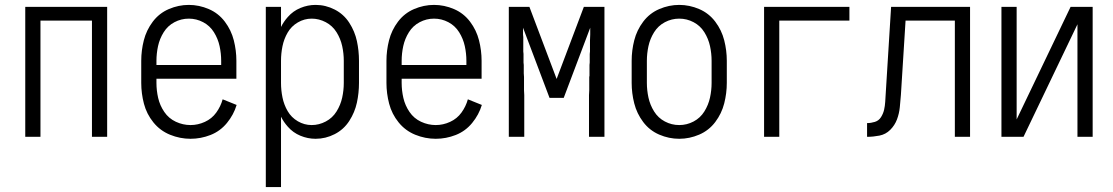

<svg xmlns="http://www.w3.org/2000/svg" viewBox="-20 -558 4540 783"><path d="M83 0V-530H417V0H355V-474H145V0Z M757 8Q714 8 673.5 -8.5Q633 -25 605.5 -59Q578 -93 567 -135Q556 -177 556 -220V-310Q556 -352 566.5 -393.5Q577 -435 603 -469.5Q629 -504 668.5 -521Q708 -538 750 -538Q792 -538 831.5 -521Q871 -504 897 -469.5Q923 -435 933.5 -393.5Q944 -352 944 -310V-237H618V-220Q618 -189 625 -158.5Q632 -128 650 -101.5Q668 -75 697 -61.5Q726 -48 757 -48Q787 -48 815.5 -61Q844 -74 862 -99Q880 -124 888 -153L945 -130Q933 -90 905.5 -56.5Q878 -23 838.5 -7.5Q799 8 757 8ZM618 -293H882V-310Q882 -340 875.5 -370Q869 -400 852.5 -426.5Q836 -453 808.5 -467.5Q781 -482 750 -482Q719 -482 691.5 -467.5Q664 -453 647.5 -426.5Q631 -400 624.5 -370Q618 -340 618 -310Z M1064 205V-530H1126V-448Q1137 -470 1154 -489Q1175 -513 1205 -525.5Q1235 -538 1267 -538Q1308 -538 1345 -519Q1382 -500 1404.5 -465Q1427 -430 1435.5 -390.5Q1444 -351 1444 -310V-220Q1444 -179 1435.5 -139.5Q1427 -100 1404.5 -65Q1382 -30 1345 -11Q1308 8 1267 8Q1235 8 1205 -4.5Q1175 -17 1154 -41Q1137 -60 1126 -82V205ZM1251 -48Q1281 -48 1308.5 -62.5Q1336 -77 1352.5 -103.5Q1369 -130 1375.5 -160Q1382 -190 1382 -220V-310Q1382 -340 1375.5 -370Q1369 -400 1352.5 -426.5Q1336 -453 1308.5 -467.5Q1281 -482 1251 -482Q1221 -482 1194.5 -466.5Q1168 -451 1153 -425Q1138 -399 1132 -369.5Q1126 -340 1126 -310V-220Q1126 -190 1132 -160.5Q1138 -131 1153 -105Q1168 -79 1194.5 -63.5Q1221 -48 1251 -48Z M1757 8Q1714 8 1673.5 -8.5Q1633 -25 1605.5 -59Q1578 -93 1567 -135Q1556 -177 1556 -220V-310Q1556 -352 1566.5 -393.5Q1577 -435 1603 -469.5Q1629 -504 1668.5 -521Q1708 -538 1750 -538Q1792 -538 1831.5 -521Q1871 -504 1897 -469.5Q1923 -435 1933.5 -393.5Q1944 -352 1944 -310V-237H1618V-220Q1618 -189 1625 -158.5Q1632 -128 1650 -101.5Q1668 -75 1697 -61.5Q1726 -48 1757 -48Q1787 -48 1815.5 -61Q1844 -74 1862 -99Q1880 -124 1888 -153L1945 -130Q1933 -90 1905.5 -56.5Q1878 -23 1838.5 -7.5Q1799 8 1757 8ZM1618 -293H1882V-310Q1882 -340 1875.5 -370Q1869 -400 1852.5 -426.5Q1836 -453 1808.5 -467.5Q1781 -482 1750 -482Q1719 -482 1691.5 -467.5Q1664 -453 1647.5 -426.5Q1631 -400 1624.5 -370Q1618 -340 1618 -310Z M2055 0V-530H2081H2139L2250 -236L2361 -530H2419H2445V0H2382V-106V-116V-126V-136V-155V-170L2383 -190V-200V-210V-219V-224V-234V-244L2384 -249V-259V-269V-283V-293L2385 -303V-308V-318V-323V-333V-338L2386 -348V-357V-367V-377V-382V-392L2387 -417V-426V-436V-445L2279 -159H2221L2113 -445V-436V-426V-417L2114 -407V-397V-392V-382V-377V-367V-348L2115 -338V-333V-323V-318V-308V-303L2116 -293V-283V-279V-269V-259L2117 -244V-234V-224V-219V-210V-200V-190L2118 -170V-155V-136V-126V-116V-106V0Z M2750 8Q2708 8 2668.5 -9Q2629 -26 2603 -60.5Q2577 -95 2566.5 -136.5Q2556 -178 2556 -220V-310Q2556 -352 2566.5 -393.5Q2577 -435 2603 -469.5Q2629 -504 2668.5 -521Q2708 -538 2750 -538Q2792 -538 2831.5 -521Q2871 -504 2897 -469.5Q2923 -435 2933.5 -393.5Q2944 -352 2944 -310V-220Q2944 -178 2933.5 -136.5Q2923 -95 2897 -60.5Q2871 -26 2831.5 -9Q2792 8 2750 8ZM2750 -48Q2781 -48 2808.5 -62.5Q2836 -77 2852.5 -103.5Q2869 -130 2875.5 -160Q2882 -190 2882 -220V-310Q2882 -340 2875.5 -370Q2869 -400 2852.5 -426.5Q2836 -453 2808.5 -467.5Q2781 -482 2750 -482Q2719 -482 2691.5 -467.5Q2664 -453 2647.5 -426.5Q2631 -400 2624.5 -370Q2618 -340 2618 -310V-220Q2618 -190 2624.5 -160Q2631 -130 2647.5 -103.5Q2664 -77 2691.5 -62.5Q2719 -48 2750 -48Z M3096 0V-530H3444V-474H3158V0Z M3516 0V-56Q3532 -56 3548 -61Q3564 -66 3573 -80.5Q3582 -95 3585.5 -110.5Q3589 -126 3590 -142.5Q3591 -159 3592 -175L3614 -530H3936V0H3874V-474H3673L3654 -171Q3652 -146 3649.5 -120.5Q3647 -95 3638 -71Q3629 -47 3610.5 -28.5Q3592 -10 3566.5 -5Q3541 0 3516 0Z M4064 0V-530H4126V-71L4346 -530H4436V0H4374V-459L4154 0H4092Z"/></svg>

Font: Iosevka SS01 Light
Style: Regular
Weight: 300
Monospace: yes
Designer: Belleve Invis
Foundry: Belleve Invis
Version: 2.3.3; ttfautohint (v1.8.3)